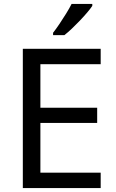

<svg xmlns="http://www.w3.org/2000/svg" viewBox="-20 -964 596 984"><path d="M496 0H97V-714H496V-635H187V-412H478V-334H187V-79H496ZM453 -934Q444 -920 427 -900Q410 -880 389.5 -858.5Q369 -837 348.5 -817.5Q328 -798 310 -784H252V-796Q267 -815 284.5 -841Q302 -867 319 -894.5Q336 -922 347 -944H453Z"/></svg>

Font: Noto Sans Sundanese
Style: Regular
Weight: 400
Designer: Monotype Design Team (Regular), Sérgio L. Martins (other weights)
Foundry: Monotype Imaging Inc.
Version: Version 2.003